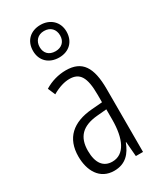

<svg xmlns="http://www.w3.org/2000/svg" viewBox="-204 -871 798 952"><g transform="rotate(-30 195.5 -395.0)"><path d="M200 -613C257 -613 295 -650 295 -707C295 -763 254 -800 199 -800C142 -800 103 -764 103 -706C103 -649 143 -613 200 -613ZM200 -649C161 -649 141 -673 141 -706C141 -740 163 -765 199 -765C236 -765 258 -741 258 -706C258 -671 235 -649 200 -649ZM195 -542C153 -542 110 -530 73 -507L91 -465C129 -487 162 -496 189 -496C248 -496 272 -459 272 -358V-315L211 -310C99 -301 36 -245 36 -140C36 -61 72 10 156 10C222 10 255 -31 275 -84H277L284 0H325V-360C325 -485 288 -542 195 -542ZM273 -274V-216C273 -106 240 -34 170 -34C120 -34 91 -70 91 -141C91 -220 131 -261 217 -269Z"/></g></svg>

Font: Noto Sans UI Condensed Light
Style: Regular
Weight: 300
Width: 3
Designer: Monotype Design Team
Foundry: Monotype Imaging Inc.
Version: Version 1.901